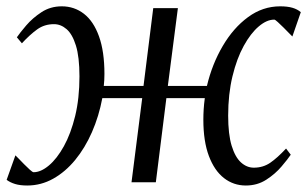

<svg xmlns="http://www.w3.org/2000/svg" viewBox="-34 -562 947 592"><path d="M50 10Q27.5 10 12.2 5.2Q-3 0.5 -13.5 -7.5L13.5 -83Q15.5 -81.5 23 -73.5Q30.5 -65.5 40.2 -55.8Q50 -46 58.2 -38.5Q66.5 -31 69.5 -31Q92 -31 116.8 -51.8Q141.5 -72.5 163 -111.2Q184.5 -150 197.8 -204.5Q211 -259 211 -326.5Q211 -386.5 200 -421.8Q189 -457 171.2 -472.2Q153.5 -487.5 132.5 -487.5Q103 -487.5 80.8 -471.5Q58.5 -455.5 33.5 -428.5L18 -447Q27.5 -461 47 -483.8Q66.5 -506.5 94 -524.5Q121.5 -542.5 156.5 -542.5Q195 -542.5 224.8 -519.5Q254.5 -496.5 271.2 -450Q288 -403.5 288 -334Q288 -324.5 287.5 -315Q287 -305.5 286 -297H408.5L438.5 -537H514.5L483.5 -297H604Q620 -364.5 652.8 -420.2Q685.5 -476 730.8 -509.2Q776 -542.5 830 -542.5Q852.5 -542.5 867.8 -538Q883 -533.5 893.5 -524.5L867.5 -449.5Q865.5 -451 858 -459Q850.5 -467 840.5 -476.8Q830.5 -486.5 822.5 -494Q814.5 -501.5 811.5 -501.5Q788.5 -501.5 763.8 -480.5Q739 -459.5 717.5 -420.5Q696 -381.5 682.8 -326.8Q669.5 -272 669.5 -205.5Q669.5 -148 680.2 -112.8Q691 -77.5 709 -61.2Q727 -45 748.5 -45Q777 -45 799 -60Q821 -75 848 -104L862.5 -85Q853.5 -71.5 834.2 -48.8Q815 -26 787.2 -8Q759.5 10 724 10Q686 10 656.5 -13Q627 -36 610 -81.2Q593 -126.5 593 -193Q593 -208.5 594 -224.8Q595 -241 597.5 -259.5H479L446.5 0H371.5L404.5 -259.5H281.5Q271 -203.5 249.5 -154.5Q228 -105.5 197.8 -68.8Q167.5 -32 130 -11Q92.5 10 50 10Z"/></svg>

Font: Merriweather 60pt Light
Style: Italic
Weight: 300
Italic angle: -7.8°
Version: Version 2.101